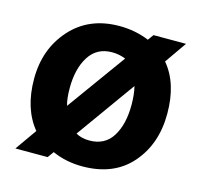

<svg xmlns="http://www.w3.org/2000/svg" viewBox="-94 -682 857 825"><g transform="rotate(15 334.5 -270.0)"><path d="M43 42 110.4 -53.7Q43 -135.7 43 -268.6Q43 -401.4 124 -491.7Q205.1 -582 339.8 -582Q410.2 -582 471.7 -556.6L490.2 -582H634.8L567.4 -485.4Q634.8 -406.2 634.8 -271Q634.8 -135.7 557.1 -46.9Q479.5 42 339.8 42Q267.6 42 206.1 14.6L186.5 42ZM201.2 -269.5Q201.2 -220.7 210 -192.4L398.4 -453.1Q370.1 -464.8 337.9 -464.8Q270.5 -464.8 235.8 -410.2Q201.2 -355.5 201.2 -269.5ZM280.3 -87.9Q304.7 -73.2 340.8 -73.2Q409.2 -73.2 442.9 -127Q476.6 -180.7 476.6 -267.6Q476.6 -314.5 467.8 -349.6Z"/></g></svg>

Font: GenEi M Gothic v2 Heavy
Style: Regular
Weight: 800
Version: Version 2.0